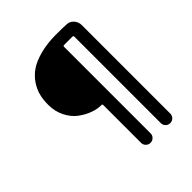

<svg xmlns="http://www.w3.org/2000/svg" viewBox="-223 -907 1102 1102"><g transform="rotate(-45 327.5 -356.5)"><path d="M320.3 17.6V-290Q320.3 -296.9 313.5 -296.9H311.5Q279.3 -296.9 243.7 -310.1Q208 -323.2 174.8 -348.1Q141.6 -373 119.6 -416.5Q97.7 -460 97.7 -512.7Q97.7 -515.6 97.7 -518.6Q97.7 -553.7 105.5 -585.9Q113.3 -620.1 135.7 -654.3Q158.2 -688.5 193.4 -712.9Q228.5 -737.3 286.1 -752.4Q343.8 -767.6 417 -767.6Q466.8 -767.6 500 -765.6Q524.4 -764.6 541 -745.6Q557.6 -726.6 557.6 -701.2V17.6Q557.6 33.2 546.4 44.4Q535.2 55.7 519 55.7Q502.9 55.7 491.7 44.4Q480.5 33.2 480.5 17.6V-684.6Q480.5 -692.4 472.7 -692.4H404.3Q397.5 -692.4 397.5 -684.6V17.6Q397.5 33.2 386.2 44.4Q375 55.7 358.9 55.7Q342.8 55.7 331.5 44.4Q320.3 33.2 320.3 17.6Z"/></g></svg>

Font: Gen Jyuu Gothic P Medium
Style: Regular
Weight: 500
Designer: [Source Han Sans]
Ryoko NISHIZUKA  (kana & ideographs); Paul D. Hunt (Latin, Greek & Cyrillic); Wenlong ZHANG  (bopomofo
Version: Version 1.002.20150607